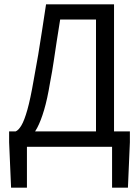

<svg xmlns="http://www.w3.org/2000/svg" viewBox="-20 -676 640 884"><path d="M31 188 22 -21V-71H578V-21L569 188H496V0H104V188ZM422 0V-586H257Q248 -530 241 -485Q234 -440 227.5 -395Q221 -350 210 -293Q198 -220 183 -169.5Q168 -119 151.5 -88Q135 -57 116.5 -41.5Q98 -26 76 -22L52 -71Q65 -76 78.5 -98.5Q92 -121 106 -170.5Q120 -220 135 -307Q147 -372 156 -424.5Q165 -477 173 -531.5Q181 -586 192 -656H505V0Z"/></svg>

Font: Source Code Pro
Style: Regular
Weight: 400
Monospace: yes
Designer: Paul D. Hunt, Teo Tuominen
Foundry: Adobe Systems Incorporated
Version: Version 1.018;hotconv 1.0.116;makeotfexe 2.5.65601